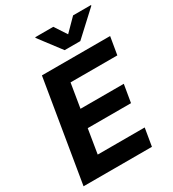

<svg xmlns="http://www.w3.org/2000/svg" viewBox="-224 -1075 1076 1195"><g transform="rotate(-30 314.5 -477.0)"><path d="M17.8 0H509.2L530.5 -126.8H192.8L221.2 -300.4H532.3L553.6 -427.2H242.5L271 -600.5H607.2L628.6 -727.3H138.5ZM220.9 -948.9 339.5 -792.6H452.1L621.4 -948.9L622.2 -953.8H493.3L407.7 -867.2L350.9 -953.8H221.6Z"/></g></svg>

Font: Magic Ui Pro
Style: Bold Italic
Weight: 700
Italic angle: -9.39999°
Designer: Stefan Endress, Andreas Faust
Version: Version 1.000;FEAKit 1.0